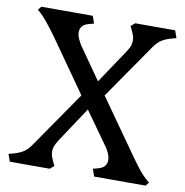

<svg xmlns="http://www.w3.org/2000/svg" viewBox="-80 -795 841 872"><g transform="rotate(10 340.0 -359.0)"><path d="M22 0 10 -34 33 -40Q55 -46 74 -57Q93 -68 111 -94L290 -353L119 -596Q100 -622 77 -651Q54 -680 28 -702L41 -718H278L290 -684L267 -678Q245 -672 236.5 -660.5Q228 -649 228 -635Q228 -619 235.5 -603Q243 -587 250 -576L353 -429L456 -583Q470 -604 473.5 -615.5Q477 -627 477 -639Q477 -651 472.5 -663.5Q468 -676 464 -684L455 -702L474 -718H658L670 -684L647 -678Q625 -672 606 -661Q587 -650 569 -624L394 -371L574 -116Q594 -88 613 -64Q632 -40 661 -16L648 0H411L399 -34L422 -40Q444 -46 452.5 -57.5Q461 -69 461 -83Q461 -99 454 -115Q447 -131 439 -142L330 -295L224 -135Q211 -114 207 -102.5Q203 -91 203 -79Q203 -67 207.5 -54.5Q212 -42 216 -34L225 -16L206 0Z"/></g></svg>

Font: Gabriela
Style: Regular
Weight: 400
Designer: Eduardo Rodriguez Tunni
Foundry: Eduardo Rodriguez Tunni
Version: Version 2.001;gftools[0.9.26]